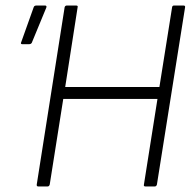

<svg xmlns="http://www.w3.org/2000/svg" viewBox="-20 -675 704 695"><path d="M119 0Q112 0 113 -7L214 -649Q216 -655 222 -655H255Q263 -655 261 -649L216 -360H557L603 -649Q604 -655 610 -655H644Q651 -655 650 -649L548 -7Q546 0 540 0H507Q499 0 501 -7L550 -317H209L160 -7Q158 0 152 0ZM61 -515Q53 -515 57 -523L102 -649Q104 -655 112 -655H143Q147 -655 148 -652.5Q149 -650 147 -646L95 -520Q93 -517 90.5 -516Q88 -515 84 -515Z"/></svg>

Font: Sofia Sans Semi Condensed Light
Style: Italic
Weight: 300
Italic angle: -9°
Version: Version 4.100